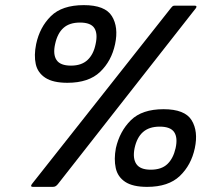

<svg xmlns="http://www.w3.org/2000/svg" viewBox="-20 -729 851 749"><path d="M108 0Q102 0 101.5 -3.5Q101 -7 106 -13L647 -698Q652 -704 654.5 -705.5Q657 -707 663 -707H738Q746 -707 746.5 -703Q747 -699 733 -683L206 -11Q202 -6 197.5 -3Q193 0 186 0ZM243 -406Q187 -406 157 -425.5Q127 -445 119.5 -479Q112 -513 121 -557Q135 -623 178.5 -666Q222 -709 307 -709Q390 -709 416.5 -666Q443 -623 429 -557Q415 -491 370.5 -448.5Q326 -406 243 -406ZM257 -473Q298 -473 321.5 -495Q345 -517 353 -557Q362 -598 348 -619.5Q334 -641 292 -641Q251 -641 227.5 -620Q204 -599 195 -557Q186 -517 200.5 -495Q215 -473 257 -473ZM554 0Q498 0 468.5 -19.5Q439 -39 431.5 -73.5Q424 -108 432 -151Q447 -217 490.5 -260Q534 -303 618 -303Q701 -303 727.5 -260Q754 -217 740 -151Q726 -85 681.5 -42.5Q637 0 554 0ZM568 -67Q610 -67 633 -89Q656 -111 665 -151Q674 -192 659.5 -213.5Q645 -235 603 -235Q562 -235 538 -214Q514 -193 505 -151Q497 -111 512 -89Q527 -67 568 -67Z"/></svg>

Font: Glory SemiBold
Style: Italic
Weight: 600
Italic angle: -12°
Designer: Robert Leuschke
Foundry: Robert Leuschke
Version: Version 1.011